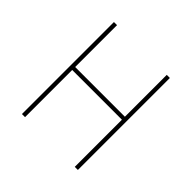

<svg xmlns="http://www.w3.org/2000/svg" viewBox="-172 -843 1005 1005"><g transform="rotate(45 330.0 -340.5)"><path d="M514 0V-349H146V0H123V-681H146V-371H514V-681H537V0Z"/></g></svg>

Font: FiraGO Thin
Style: Regular
Weight: 100
Designer: bBox Type
Foundry: bBox Type GmbH
Version: Version 1.001;PS 001.001;hotconv 1.0.88;makeotf.lib2.5.64775